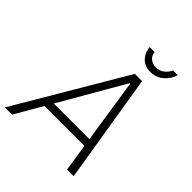

<svg xmlns="http://www.w3.org/2000/svg" viewBox="-247 -973 1109 1109"><g transform="rotate(45 307.0 -419.0)"><path d="M-18 0 376 -668H435L544 0H490L464 -168H138L41 0ZM166 -216H457L397 -609H393ZM430 -739Q384 -739 357 -768Q330 -797 327 -838H367Q371 -809 390.5 -794.5Q410 -780 434 -780Q466 -780 488 -798.5Q510 -817 518 -838H557Q544 -796 510.5 -767.5Q477 -739 430 -739Z"/></g></svg>

Font: Atkinson Hyperlegible Mono ExtraLight
Style: Italic
Weight: 200
Italic angle: -12°
Monospace: yes
Designer: Elliott Scott, Megan Eiswerth, Linus Boman, Theodore Petrosky, Letters from Sweden
Foundry: Applied Design Works, Letters from Sweden
Version: Version 2.001